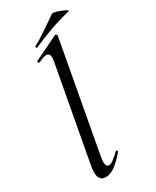

<svg xmlns="http://www.w3.org/2000/svg" viewBox="-213 -882 770 949"><g transform="rotate(-30 172.0 -408.0)"><path d="M235 -717 120 -89Q117 -74 117 -63Q117 -34 135 -34Q145 -34 160 -45Q175 -56 197 -77Q199 -79 201 -79Q204 -79 206 -75.5Q208 -72 205 -69Q171 -29 144.5 -10Q118 9 92 9Q72 9 62 -3Q52 -15 52 -40Q52 -59 58 -89L154 -610Q157 -625 157 -635Q157 -661 137 -661Q121 -661 91 -646H90Q85 -646 83.5 -651.5Q82 -657 86 -658L224 -725H226Q230 -725 233 -722Q236 -719 235 -717ZM292 -820Q315 -813 332.5 -804Q350 -795 341 -793Q279 -778 227.5 -759.5Q176 -741 119 -716L117 -715Q113 -715 112 -719.5Q111 -724 114 -726Q147 -744 179.5 -766Q212 -788 221 -794L264 -824Q269 -827 292 -820Z"/></g></svg>

Font: CormorantInfant-MediumItalic
Style: Italic
Weight: 500
Italic angle: -10°
Designer: Christian Thalmann (Catharsis Fonts)
Foundry: Catharsis Fonts
Version: Version 3.303